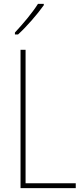

<svg xmlns="http://www.w3.org/2000/svg" viewBox="-20 -971 431 991"><path d="M206 -944V-951H176C144 -901 102 -852 57 -803V-793H73C116 -832 172 -896 206 -944ZM86 0H371V-25H112V-714H86Z"/></svg>

Font: Noto Sans Lao Condensed Thin
Style: Regular
Weight: 100
Width: 3
Designer: Monotype Design Team
Foundry: Monotype Imaging Inc.
Version: Version 2.003